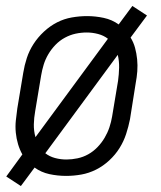

<svg xmlns="http://www.w3.org/2000/svg" viewBox="-20 -582 540 644"><path d="M50 42 1 10 55 -64Q46 -80 40.5 -98.5Q35 -117 33 -137Q31 -157 33 -177Q35 -197 38 -218L58 -338Q62 -363 70 -387.5Q78 -412 92.5 -434.5Q107 -457 127.5 -476Q148 -495 171.5 -507Q195 -519 221 -523.5Q247 -528 272 -528Q300 -528 328 -522Q356 -516 378 -500L424 -562L473 -530L418 -456Q428 -440 433 -421.5Q438 -403 440 -383Q442 -363 440.5 -343Q439 -323 435 -302L416 -182Q411 -157 403 -132.5Q395 -108 381 -85.5Q367 -63 346.5 -44Q326 -25 302 -13Q278 -1 252.5 3.5Q227 8 202 8Q173 8 145.5 2Q118 -4 96 -20ZM99 -122 342 -452Q328 -463 309 -468Q290 -473 271 -473Q252 -473 233.5 -469Q215 -465 197.5 -455.5Q180 -446 166 -431.5Q152 -417 142 -400Q132 -383 126.5 -365Q121 -347 118 -329L98 -209Q94 -187 93.5 -165Q93 -143 99 -122ZM203 -47Q221 -47 240 -51Q259 -55 276 -64.5Q293 -74 307 -88.5Q321 -103 331 -120Q341 -137 347 -155Q353 -173 356 -191L376 -311Q379 -333 379.5 -355Q380 -377 375 -398L132 -68Q146 -57 164.5 -52Q183 -47 203 -47Z"/></svg>

Font: Iosevka SS04 Light
Style: Italic
Weight: 300
Italic angle: -9°
Monospace: yes
Designer: Belleve Invis
Foundry: Belleve Invis
Version: Version 19.0.0; ttfautohint (v1.8.4)